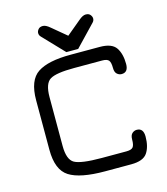

<svg xmlns="http://www.w3.org/2000/svg" viewBox="-118 -891 851 981"><g transform="rotate(-15 308.0 -400.0)"><path d="M454.1 0C496.4 0 524.9 -10.7 539.6 -32.2C554.2 -53.7 561.5 -82.4 561.5 -118.2C561.5 -148.1 549.8 -163.1 526.4 -163.1C517.3 -163.1 509.1 -159.8 502 -153.3C494.8 -146.8 491.2 -136.1 491.2 -121.1C491.2 -101.6 488.3 -88.2 482.4 -81.1C476.6 -73.9 464.8 -70.3 447.3 -70.3H316.4C244.1 -70.3 196.6 -76.7 173.8 -89.4C151 -102.1 139.6 -132.8 139.6 -181.6V-439.5C139.6 -487.6 150.4 -518.2 171.9 -531.2C193.4 -544.3 235.7 -550.8 298.8 -550.8H447.3C464.8 -550.8 476.6 -547.2 482.4 -540C488.3 -532.9 491.2 -519.5 491.2 -500C491.2 -485 494.8 -474.3 502 -467.8C509.1 -461.3 517.3 -458 526.4 -458C549.8 -458 561.5 -472.7 561.5 -502C561.5 -537.8 554.2 -566.6 539.6 -588.4C524.9 -610.2 496.4 -621.1 454.1 -621.1H298.8C220.1 -621.1 162.1 -608.9 125 -584.5C87.9 -560.1 69.3 -512.4 69.3 -441.4V-179.7C69.3 -108.7 88.5 -61 127 -36.6C165.4 -12.2 228.5 0 316.4 0ZM344.7 -639.6 450.2 -750C456.1 -755.9 459 -762.7 459 -770.5C459 -777 456.4 -783.5 451.2 -790C446 -796.5 437.8 -799.8 426.8 -799.8C416.3 -799.8 404 -793.6 389.6 -781.2L313.5 -717.8L237.3 -781.2C223 -793.6 210.6 -799.8 200.2 -799.8C189.1 -799.8 181 -796.5 175.8 -790C170.6 -783.5 168 -777 168 -770.5C168 -762.7 170.9 -755.9 176.8 -750L282.2 -639.6Z"/></g></svg>

Font: Jura
Style: DemiBold
Weight: 600
Version: Version 2.5.1